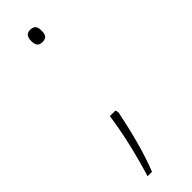

<svg xmlns="http://www.w3.org/2000/svg" viewBox="-230 -541 680 680"><g transform="rotate(-45 110.0 -201.5)"><path d="M85 -501C85 -484 90 -470 110 -470C134 -470 137 -484 137 -501C137 -517 134 -532 110 -532C90 -532 85 -517 85 -501ZM125 -104 122 -116H94C83 -40 67 32 38 129H60C88 60 110 -30 125 -104Z"/></g></svg>

Font: Noto Sans Meetei Mayek Thin
Style: Regular
Weight: 100
Designer: Monotype Design Team and Neelakash Kshetrimayum
Foundry: Monotype Imaging Inc.
Version: Version 2.002